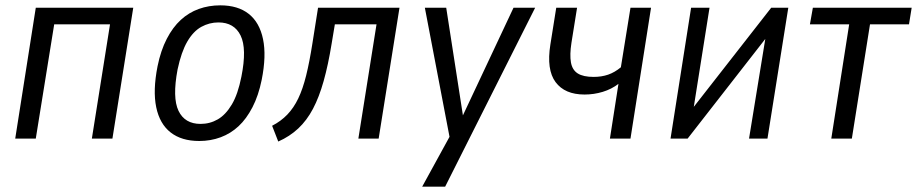

<svg xmlns="http://www.w3.org/2000/svg" viewBox="-20 -519 3434 719"><path d="M37 0 114 -490H479L401 0H324L392 -428H183L114 0Z M726 9Q660 9 619 -23Q578 -55 565 -117.5Q552 -180 570 -271Q582 -330 604.5 -373.5Q627 -417 657 -444.5Q687 -472 724.5 -485.5Q762 -499 805 -499Q871 -499 911.5 -467Q952 -435 965 -372.5Q978 -310 960 -220Q948 -161 925.5 -117.5Q903 -74 873.5 -46.5Q844 -19 806.5 -5Q769 9 726 9ZM731 -55Q766 -55 795.5 -72Q825 -89 848 -127.5Q871 -166 884 -232Q905 -337 881 -386Q857 -435 798 -435Q764 -435 734 -418.5Q704 -402 681.5 -363.5Q659 -325 645 -259Q625 -153 648.5 -104Q672 -55 731 -55Z M1022 11 999 -48Q1032 -65 1056 -90Q1080 -115 1097 -150.5Q1114 -186 1126.5 -236.5Q1139 -287 1150 -357L1171 -490H1476L1398 0H1322L1390 -428H1234L1222 -356Q1209 -276 1192 -215.5Q1175 -155 1152 -111.5Q1129 -68 1097 -38Q1065 -8 1022 11Z M1561 180 1669 -17V23L1571 -490H1651L1716 -71H1706L1903 -490H1984L1647 180Z M2264 0 2296 -205Q2270 -185 2237 -175Q2204 -165 2169 -165Q2095 -165 2060.5 -211.5Q2026 -258 2041 -352L2063 -490H2141L2120 -359Q2113 -314 2118 -285.5Q2123 -257 2143.5 -244Q2164 -231 2203 -231Q2233 -231 2257.5 -239.5Q2282 -248 2305 -267L2341 -490H2418L2341 0Z M2491 0 2568 -490H2637L2571 -74H2543L2868 -490H2932L2854 0H2785L2853 -417H2880L2555 0Z M3093 0 3160 -428H3013L3024 -490H3394L3384 -428H3238L3170 0Z"/></svg>

Font: Nunito Sans 10pt Condensed
Style: Italic
Weight: 400
Width: 3
Italic angle: -9°
Designer: Vernon Adams
Foundry: Vernon Adams
Version: Version 3.101;gftools[0.9.27]